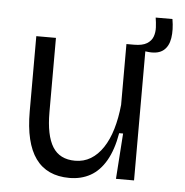

<svg xmlns="http://www.w3.org/2000/svg" viewBox="-48 -671 704 730"><g transform="rotate(5 304.0 -306.0)"><path d="M243 12Q157 12 114 -47.5Q71 -107 71 -227V-514H146V-231Q146 -142 173 -98.5Q200 -55 259 -55Q292 -55 318.5 -71Q345 -87 365 -117Q385 -147 397.5 -189Q410 -231 415 -282V-514H489V-223V0H420L432 -174H417Q406 -110 382 -68.5Q358 -27 323 -7.5Q288 12 243 12ZM503 -491 442 -498 444 -514Q476 -514 493 -524.5Q510 -535 516 -551.5Q522 -568 521 -587Q520 -606 517 -624H581Q588 -583 583 -551.5Q578 -520 558.5 -504Q539 -488 503 -491Z"/></g></svg>

Font: Bricolage Grotesque 24pt Light
Style: Regular
Weight: 300
Designer: Mathieu Triay
Foundry: Atelier Triay
Version: Version 1.001;gftools[0.9.33.dev8+g029e19f]